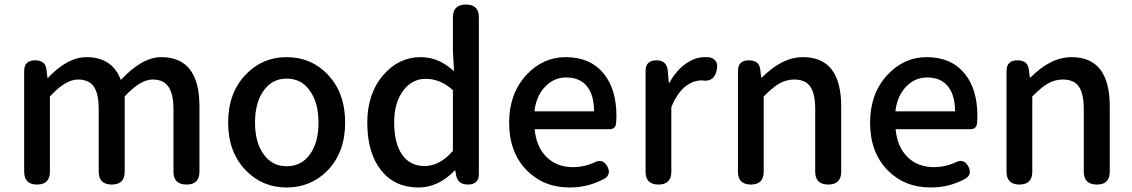

<svg xmlns="http://www.w3.org/2000/svg" viewBox="-20 -817 5013 850"><path d="M144 0Q87 0 87 -57V-275V-503Q87 -550 136 -550Q182 -550 186 -507L190 -473H193Q279 -564 363 -564Q477 -564 515 -463Q609 -564 694 -564Q863 -564 863 -346V-57Q863 0 806 0Q748 0 748 -57V-332Q748 -402 725 -434Q703 -465 656 -465Q601 -465 532 -390V-57Q532 0 475 0Q417 0 417 -57V-332Q417 -403 395 -434Q373 -465 325 -465Q270 -465 201 -390V-57Q201 0 144 0Z M1249 13Q1142 13 1069 -62Q990 -143 990 -274Q990 -407 1069 -488Q1142 -564 1249 -564Q1357 -564 1430 -488Q1508 -407 1508 -274Q1508 -143 1430 -62Q1356 13 1249 13ZM1249 -81Q1314 -81 1352 -133.5Q1390 -186 1390 -274Q1390 -363 1352 -415Q1315 -469 1249 -469Q1185 -469 1147 -415.5Q1109 -362 1109 -274.5Q1109 -187 1147 -134Q1185 -81 1249 -81Z M1833 13Q1728 13 1668 -62Q1606 -139 1606 -274Q1606 -404 1678 -486Q1746 -564 1842 -564Q1886 -564 1923 -547Q1953 -534 1990 -502L1985 -593V-740Q1985 -797 2043 -797Q2100 -797 2100 -740V-398V-47Q2100 0 2051 0Q2007 0 1999 -42L1996 -62H1993Q1920 13 1833 13ZM1860 -82Q1927 -82 1985 -149V-283V-418Q1930 -468 1864 -468Q1805 -468 1766 -417Q1725 -363 1725 -276Q1725 -183 1760 -132.5Q1795 -82 1860 -82Z M2502 13Q2387 13 2312 -63Q2234 -142 2234 -274Q2234 -403 2311 -486Q2384 -564 2485 -564Q2592 -564 2652 -492Q2709 -423 2709 -303Q2709 -288 2707 -268Q2703 -245 2678 -245H2525H2347Q2354 -167 2399.5 -122Q2445 -77 2517 -77Q2565 -77 2610 -97Q2648 -118 2669 -80Q2687 -45 2656 -26Q2585 13 2502 13ZM2346 -324H2478H2610Q2610 -396 2578.5 -435Q2547 -474 2487 -474Q2433 -474 2395 -435Q2354 -394 2346 -324Z M2895 0Q2838 0 2838 -57V-275V-503Q2838 -550 2886 -550Q2931 -550 2936 -506L2941 -451H2944Q2973 -504 3014.5 -534Q3056 -564 3100 -564Q3116 -564 3123 -563Q3163 -552 3153 -507Q3142 -452 3088 -461Q3087 -461 3086 -461Q3049 -461 3015 -435Q2977 -404 2952 -343V-57Q2952 0 2895 0Z M3304 0Q3247 0 3247 -57V-275V-503Q3247 -550 3296 -550Q3342 -550 3346 -507L3350 -474H3353Q3397 -517 3435 -537Q3483 -564 3535 -564Q3704 -564 3704 -346V-57Q3704 0 3647 0Q3589 0 3589 -57V-332Q3589 -403 3567 -434Q3545 -465 3496 -465Q3460 -465 3428 -446Q3401 -430 3361 -390V-57Q3361 0 3304 0Z M4100 13Q3985 13 3910 -63Q3832 -142 3832 -274Q3832 -403 3909 -486Q3982 -564 4083 -564Q4190 -564 4250 -492Q4307 -423 4307 -303Q4307 -288 4305 -268Q4301 -245 4276 -245H4123H3945Q3952 -167 3997.5 -122Q4043 -77 4115 -77Q4163 -77 4208 -97Q4246 -118 4267 -80Q4285 -45 4254 -26Q4183 13 4100 13ZM3944 -324H4076H4208Q4208 -396 4176.5 -435Q4145 -474 4085 -474Q4031 -474 3993 -435Q3952 -394 3944 -324Z M4493 0Q4436 0 4436 -57V-275V-503Q4436 -550 4485 -550Q4531 -550 4535 -507L4539 -474H4542Q4586 -517 4624 -537Q4672 -564 4724 -564Q4893 -564 4893 -346V-57Q4893 0 4836 0Q4778 0 4778 -57V-332Q4778 -403 4756 -434Q4734 -465 4685 -465Q4649 -465 4617 -446Q4590 -430 4550 -390V-57Q4550 0 4493 0Z"/></svg>

Font: GenSenRounded JP M
Style: Regular
Weight: 500
Version: Version 1.501;PS 1;hotconv 16.6.51;makeotf.lib2.5.65220